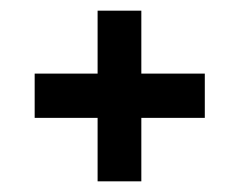

<svg xmlns="http://www.w3.org/2000/svg" viewBox="-20 -477 449 360"><path d="M163 -256H45V-339H163V-457H245V-339H364V-256H245V-137H163Z"/></svg>

Font: Prompt
Style: Regular
Weight: 400
Designer: Katatrad Team
Foundry: CadsonDemak
Version: Version 1.001